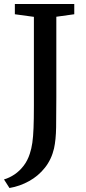

<svg xmlns="http://www.w3.org/2000/svg" viewBox="-35 -763 430 963"><path d="M-15 137Q12.5 129 38 111.8Q63.5 94.5 83.5 68.5Q103.5 42.5 114.5 8Q123 -17.5 127.2 -47.2Q131.5 -77 133.2 -120.8Q135 -164.5 135 -231.5V-678.5L39.5 -691.5V-743H337.5V-691.5L247.5 -679V-274.5Q247.5 -188 246.5 -124.8Q245.5 -61.5 236 -18.5Q223 37 190.2 78.2Q157.5 119.5 111.2 145.2Q65 171 12.5 180Z"/></svg>

Font: Merriweather 20pt Medium
Style: Regular
Weight: 500
Version: Version 2.100